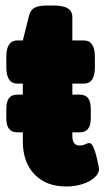

<svg xmlns="http://www.w3.org/2000/svg" viewBox="-20 -670 382 698"><path d="M43 -189Q3 -189 3 -239V-276Q3 -326 43 -326H63V-366H43Q3 -366 3 -426V-463Q3 -523 43 -523H63L85 -611Q90 -633 105 -641.5Q120 -650 151 -650H173Q210 -650 226.5 -639.5Q243 -629 243 -608V-523H285Q325 -523 325 -463V-426Q325 -366 285 -366H243V-326H270Q310 -326 310 -276V-239Q310 -189 270 -189H243V-176Q243 -141 269 -141Q281 -141 290 -145.5Q299 -150 305 -150Q312 -150 318.5 -137Q325 -124 329.5 -106Q334 -88 337 -73.5Q340 -59 340 -56Q340 -39 323 -24Q306 -9 279 -0.5Q252 8 221 8Q148 8 105.5 -36Q63 -80 63 -156V-189Z"/></svg>

Font: Asap Black
Style: Regular
Weight: 900
Designer: Pablo Cosgaya
Foundry: Omnibus-Type
Version: Version 3.001; ttfautohint (v1.8.4.7-5d5b)